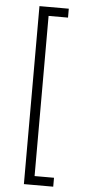

<svg xmlns="http://www.w3.org/2000/svg" viewBox="-60 -794 431 965"><g transform="rotate(5 155.5 -311.0)"><path d="M247 138H99V-760H247V-715H149V93H247Z"/></g></svg>

Font: IBM Plex Sans Light
Style: Regular
Weight: 300
Designer: Mike Abbink, Paul van der Laan, Pieter van Rosmalen
Foundry: Bold Monday
Version: Version 3.201